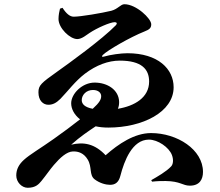

<svg xmlns="http://www.w3.org/2000/svg" viewBox="-20 -825 1040 909"><path d="M329 -746C311 -746 294 -760 276 -788L264 -784C261 -772 257 -754 257 -735C257 -692 311 -640 346 -640C368 -640 391 -661 404 -669C440 -693 502 -720 523 -720C533 -720 536 -714 529 -706C463 -638 302 -522 251 -486C175 -432 162 -421 162 -388C162 -349 184 -329 209 -329C229 -329 246 -337 266 -357C301 -393 336 -441 382 -476C436 -517 493 -538 547 -538C651 -538 686 -497 686 -439C686 -363 617 -323 538 -310C542 -319 544 -329 544 -342C543 -400 488 -434 428 -434C369 -434 317 -381 317 -336C317 -310 331 -282 359 -260C321 -230 282 -201 234 -167C172 -123 120 -93 93 -68C70 -47 57 -24 57 6C57 37 83 64 111 64C150 64 164 46 176 32C198 5 217 -23 235 -44C265 -79 296 -107 325 -108C351 -109 377 -100 395 -70C417 -34 401 3 428 24C453 43 482 50 501 50C525 50 542 39 550 7C568 -63 606 -164 685 -164C727 -164 780 -128 794 -91C803 -67 799 -46 790 -37C768 -13 724 12 696 28L700 35C726 32 747 32 764 32C835 33 844 54 879 54C925 54 941 24 941 -11C941 -117 819 -195 695 -195C617 -195 541 -144 480 -90C428 -145 376 -154 317 -140C361 -179 397 -203 433 -227C451 -223 471 -221 493 -221C654 -221 802 -294 802 -412C802 -498 729 -573 583 -573C553 -573 502 -566 472 -557C463 -554 460 -558 467 -565C489 -587 596 -649 664 -676C687 -685 696 -692 696 -710C696 -737 625 -805 569 -805C551 -805 538 -782 507 -774C462 -763 362 -746 329 -746ZM419 -310C382 -317 367 -332 367 -351C367 -375 388 -399 420 -399C446 -399 459 -385 459 -370C459 -355 452 -340 419 -310Z"/></svg>

Font: Noto Serif CJK SC Black
Style: Regular
Weight: 900
Designer: Ryoko NISHIZUKA 西塚涼子 (kana & ideographs); Frank Grießhammer (Latin, Greek & Cyrillic); Wenlong ZHANG 张文龙 (bopomofo); San
Foundry: Adobe
Version: Version 2.001;hotconv 1.1.0;makeotfexe 2.6.0